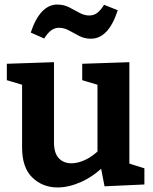

<svg xmlns="http://www.w3.org/2000/svg" viewBox="-20 -811 672 843"><path d="M233 12Q167 12 122 -31.5Q77 -75 77 -163V-455L90 -435L10 -459V-531L217 -538V-186Q217 -139 238 -116.5Q259 -94 294 -94Q321 -94 353 -108.5Q385 -123 417 -154L408 -129V-458L421 -435L341 -459V-531L548 -538V-74L531 -98L614 -72V-1L439 7L420 -91L439 -84Q390 -36 336 -12Q282 12 233 12ZM379 -641Q351 -641 328 -653Q305 -665 283.5 -677Q262 -689 239 -689Q220 -689 204.5 -677.5Q189 -666 174 -642L115 -668Q135 -729 164.5 -760Q194 -791 231 -791Q260 -791 283.5 -779Q307 -767 328.5 -755Q350 -743 372 -743Q392 -743 407 -754.5Q422 -766 437 -790L497 -766Q477 -704 447.5 -672.5Q418 -641 379 -641Z"/></svg>

Font: Bitter Thin
Style: Bold
Weight: 700
Version: Version 3.021